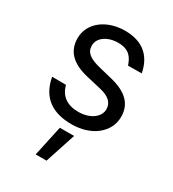

<svg xmlns="http://www.w3.org/2000/svg" viewBox="-191 -658 905 1004"><g transform="rotate(30 261.5 -156.0)"><path d="M370 -402 452.4 -402.7C433.9 -500.7 370.7 -552.6 267 -552.6C154.8 -552.6 69.6 -487.2 69.6 -394.9C69.6 -319.6 114.3 -269.2 214.5 -245.7L305.4 -224.4C360.4 -211.6 386.4 -185.4 386.4 -147.7C386.4 -100.9 336.6 -62.5 265.6 -62.5C198.2 -62.5 155.2 -92 139.2 -152.7L55.4 -153.4C76.7 -34.4 156.6 11.4 267 11.4C386.7 11.4 473 -57.9 473 -152C473 -228 425.4 -275.9 328.1 -299.7L247.2 -319.6C182.5 -335.6 153.4 -357.2 153.4 -399.1C153.4 -446 203.1 -480.1 267 -480.1C335.9 -480.1 356.9 -441.4 370 -402ZM183.9 241.5H249.3L309.7 57.5H223.7Z"/></g></svg>

Font: Magic Ui Pro
Style: Regular
Weight: 400
Designer: Stefan Endress, Andreas Faust
Version: Version 1.000;FEAKit 1.0